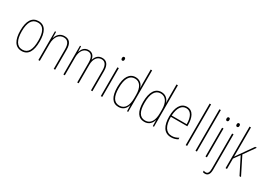

<svg xmlns="http://www.w3.org/2000/svg" viewBox="7 -1782 4231 3044"><g transform="rotate(30 2122.5 -259.5)"><path d="M404 -264C404 -428 356 -537 229 -537C111 -537 50 -440 50 -265C50 -88 110 10 229 10C347 10 404 -87 404 -264ZM76 -265C76 -423 125 -512 229 -512C339 -512 378 -413 378 -265C378 -102 332 -15 228 -15C124 -15 76 -107 76 -265Z M705 -537C616 -537 573 -475 556 -416H554L552 -527H532V0H558V-308C558 -445 622 -513 705 -513C772 -513 813 -468 813 -359V0H839V-366C839 -485 791 -537 705 -537Z M1398 -537C1323 -537 1284 -492 1263 -430H1260C1250 -490 1215 -537 1145 -537C1062 -537 1031 -476 1015 -429H1013L1009 -527H990V0H1016V-333C1016 -433 1064 -513 1145 -513C1200 -513 1243 -475 1243 -357V0H1269V-336C1269 -449 1321 -513 1397 -513C1452 -513 1495 -473 1495 -368V0H1521V-370C1521 -486 1472 -537 1398 -537Z M1689 -723C1669 -723 1663 -706 1663 -690C1663 -672 1670 -657 1688 -657C1706 -657 1714 -671 1714 -691C1714 -707 1709 -723 1689 -723ZM1701 -527H1675V0H1701Z M2001 10C2090 10 2134 -50 2150 -108H2152L2155 0H2176V-760H2150V-511C2150 -483 2151 -456 2152 -425H2150C2136 -481 2088 -537 2007 -537C1894 -537 1830 -439 1830 -255C1830 -82 1887 10 2001 10ZM2003 -15C1901 -15 1857 -101 1857 -255C1857 -425 1910 -512 2007 -512C2099 -512 2150 -430 2150 -300V-234C2150 -100 2102 -15 2003 -15Z M2473 10C2562 10 2606 -50 2622 -108H2624L2627 0H2648V-760H2622V-511C2622 -483 2623 -456 2624 -425H2622C2608 -481 2560 -537 2479 -537C2366 -537 2302 -439 2302 -255C2302 -82 2359 10 2473 10ZM2475 -15C2373 -15 2329 -101 2329 -255C2329 -425 2382 -512 2479 -512C2571 -512 2622 -430 2622 -300V-234C2622 -100 2574 -15 2475 -15Z M2947 -537C2830 -537 2775 -423 2775 -263C2775 -97 2832 10 2963 10C3011 10 3049 -2 3084 -22V-51C3041 -26 3006 -15 2963 -15C2855 -15 2800 -106 2801 -271H3102V-298C3102 -424 3061 -537 2947 -537ZM2947 -512C3038 -512 3078 -417 3077 -295H2802C2810 -440 2864 -512 2947 -512Z M3255 0V-760H3229V0Z M3434 0V-760H3408V0Z M3605 -723C3585 -723 3579 -706 3579 -690C3579 -672 3586 -657 3604 -657C3622 -657 3630 -671 3630 -691C3630 -707 3625 -723 3605 -723ZM3617 -527H3591V0H3617Z M3764 -690C3764 -672 3771 -657 3789 -657C3808 -657 3816 -671 3816 -691C3816 -707 3810 -723 3790 -723C3770 -723 3764 -706 3764 -690ZM3718 241C3765 241 3801 211 3801 123V-527H3775V117C3775 182 3759 216 3718 216C3705 216 3690 213 3680 207V234C3689 238 3701 241 3718 241Z M3985 -368V-760H3959V0H3985V-190L4064 -298L4214 0H4242L4081 -321L4227 -527H4197L4023 -280C4008 -259 4000 -247 3984 -224C3985 -275 3985 -316 3985 -368Z"/></g></svg>

Font: Noto Sans Lao UI Cond Thin
Style: Regular
Weight: 100
Width: 3
Designer: Monotype Design Team
Foundry: Monotype Imaging Inc.
Version: Version 2.000